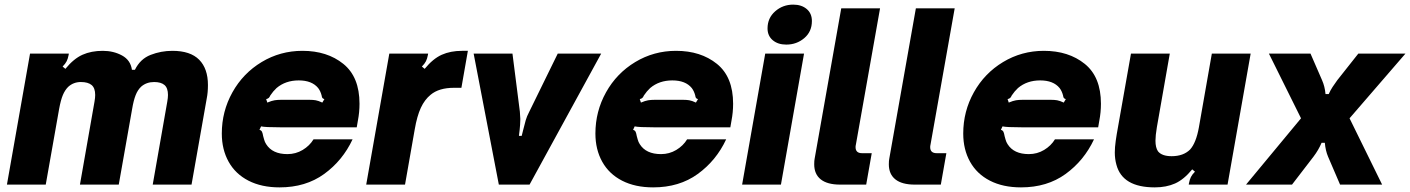

<svg xmlns="http://www.w3.org/2000/svg" viewBox="-20 -799 6103 831"><path d="M10 0 110 -567H278L277 -561Q274 -545 268.5 -534Q263 -523 251 -511L263 -501Q299 -545 337 -562Q375 -579 425 -579Q471 -579 508 -559Q545 -539 551 -497H564Q587 -544 632 -561.5Q677 -579 726 -579Q804 -579 842 -540.5Q880 -502 880 -431Q880 -399 875 -374L809 0H641L704 -359Q707 -376 707 -388Q707 -418 692 -431Q677 -444 647 -444Q614 -444 591 -424Q576 -410 567 -387Q558 -364 552 -328L494 0H326L389 -359Q392 -376 392 -388Q392 -418 376.5 -431Q361 -444 330 -444Q298 -444 275 -423Q261 -409 252 -387.5Q243 -366 236 -328L178 0Z M940 -221Q940 -317 986 -399.5Q1032 -482 1112.5 -530.5Q1193 -579 1289 -579Q1396 -579 1466 -522.5Q1536 -466 1536 -350Q1536 -313 1529 -277L1524 -248H1193Q1127 -248 1110 -252L1103 -237Q1111 -235 1114 -228.5Q1117 -222 1119 -210Q1120 -207 1123 -195.5Q1126 -184 1132 -175Q1159 -132 1224 -132Q1260 -132 1290 -150Q1320 -168 1337 -196H1506Q1463 -104 1383 -46Q1303 12 1190 12Q1112 12 1055.5 -17Q999 -46 969.5 -99Q940 -152 940 -221ZM1137 -355Q1156 -363 1168.5 -365Q1181 -367 1196 -367H1320Q1335 -367 1346.5 -365Q1358 -363 1375 -355L1384 -370Q1377 -372 1375 -375.5Q1373 -379 1372 -386Q1367 -405 1357 -418Q1330 -451 1273 -451Q1216 -451 1177 -418Q1162 -404 1150 -386Q1147 -379 1143.5 -375.5Q1140 -372 1132 -370Z M1565 0 1665 -567H1833L1832 -561Q1829 -545 1823.5 -534Q1818 -523 1806 -511L1818 -501Q1854 -545 1892 -562Q1930 -579 1980 -579H2005L1977 -419H1945Q1880 -419 1844 -389Q1818 -368 1801.5 -332.5Q1785 -297 1775 -239L1733 0Z M2139 0 2030 -567H2198L2230 -316Q2232 -292 2232 -284Q2232 -273 2231 -258.5Q2230 -244 2229 -236L2226 -211H2238L2244 -235Q2251 -263 2255.5 -279Q2260 -295 2271 -316L2394 -567H2582L2272 0Z M2557 -221Q2557 -317 2603 -399.5Q2649 -482 2729.5 -530.5Q2810 -579 2906 -579Q3013 -579 3083 -522.5Q3153 -466 3153 -350Q3153 -313 3146 -277L3141 -248H2810Q2744 -248 2727 -252L2720 -237Q2728 -235 2731 -228.5Q2734 -222 2736 -210Q2737 -207 2740 -195.5Q2743 -184 2749 -175Q2776 -132 2841 -132Q2877 -132 2907 -150Q2937 -168 2954 -196H3123Q3080 -104 3000 -46Q2920 12 2807 12Q2729 12 2672.5 -17Q2616 -46 2586.5 -99Q2557 -152 2557 -221ZM2754 -355Q2773 -363 2785.5 -365Q2798 -367 2813 -367H2937Q2952 -367 2963.5 -365Q2975 -363 2992 -355L3001 -370Q2994 -372 2992 -375.5Q2990 -379 2989 -386Q2984 -405 2974 -418Q2947 -451 2890 -451Q2833 -451 2794 -418Q2779 -404 2767 -386Q2764 -379 2760.5 -375.5Q2757 -372 2749 -370Z M3360 0H3192L3292 -567H3460ZM3302 -676Q3302 -721 3335 -750Q3368 -779 3413 -779Q3449 -779 3471.5 -760Q3494 -741 3494 -708Q3494 -662 3461 -634Q3428 -606 3383 -606Q3347 -606 3324.5 -625Q3302 -644 3302 -676Z M3616 0Q3561 0 3532.5 -22.5Q3504 -45 3504 -88Q3504 -104 3506 -113L3621 -763H3789L3684 -171Q3683 -168 3683 -162Q3683 -136 3711 -136H3753L3729 0Z M3939 0Q3884 0 3855.5 -22.5Q3827 -45 3827 -88Q3827 -104 3829 -113L3944 -763H4112L4007 -171Q4006 -168 4006 -162Q4006 -136 4034 -136H4076L4052 0Z M4149 -221Q4149 -317 4195 -399.5Q4241 -482 4321.5 -530.5Q4402 -579 4498 -579Q4605 -579 4675 -522.5Q4745 -466 4745 -350Q4745 -313 4738 -277L4733 -248H4402Q4336 -248 4319 -252L4312 -237Q4320 -235 4323 -228.5Q4326 -222 4328 -210Q4329 -207 4332 -195.5Q4335 -184 4341 -175Q4368 -132 4433 -132Q4469 -132 4499 -150Q4529 -168 4546 -196H4715Q4672 -104 4592 -46Q4512 12 4399 12Q4321 12 4264.5 -17Q4208 -46 4178.5 -99Q4149 -152 4149 -221ZM4346 -355Q4365 -363 4377.5 -365Q4390 -367 4405 -367H4529Q4544 -367 4555.5 -365Q4567 -363 4584 -355L4593 -370Q4586 -372 4584 -375.5Q4582 -379 4581 -386Q4576 -405 4566 -418Q4539 -451 4482 -451Q4425 -451 4386 -418Q4371 -404 4359 -386Q4356 -379 4352.5 -375.5Q4349 -372 4341 -370Z M4812 -86Q4805 -111 4805 -139Q4805 -161 4809 -189.5Q4813 -218 4819 -250L4875 -567H5043L4987 -248Q4981 -212 4981 -190Q4981 -160 4992 -144Q5009 -123 5051 -123Q5102 -123 5131 -152Q5157 -181 5169 -248L5225 -567H5393L5293 0H5125L5126 -6Q5129 -22 5134.5 -33Q5140 -44 5152 -56L5140 -66Q5104 -22 5066 -5Q5028 12 4978 12Q4838 12 4812 -86Z M5373 0 5611 -287 5472 -567H5652L5702 -452Q5714 -425 5717 -392H5731Q5738 -408 5747.5 -422.5Q5757 -437 5768 -452L5859 -567H6063L5821 -287L5962 0H5780L5728 -121Q5717 -147 5714 -181H5700Q5687 -150 5665 -121L5572 0Z"/></svg>

Font: Open Sauce Sans Black Italic
Style: Regular
Weight: 900
Italic angle: -10°
Designer: Alfredo Marco Pradil
Foundry: Creative Sauce Fz LLC
Version: Version 1.477